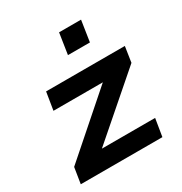

<svg xmlns="http://www.w3.org/2000/svg" viewBox="-170 -857 935 984"><g transform="rotate(-30 297.5 -365.0)"><path d="M25 0 40 -94 424 -431 413 -396H92L109 -501H575L561 -409L172 -71L183 -104H525L508 0ZM299 -606 318 -730H448L429 -606Z"/></g></svg>

Font: Nunito Sans 7pt SemiExpanded
Style: Bold Italic
Weight: 700
Width: 6
Italic angle: -9°
Designer: Vernon Adams
Foundry: Vernon Adams
Version: Version 3.101;gftools[0.9.27]